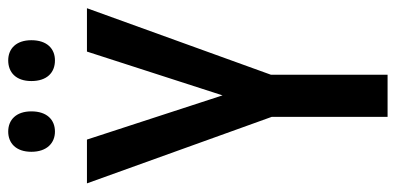

<svg xmlns="http://www.w3.org/2000/svg" viewBox="-262 -678 941 456"><g transform="rotate(-90 208.0 -450.5)"><path d="M75 -846C75 -809 96 -790 123 -790C151 -790 171 -809 171 -846C171 -882 151 -901 123 -901C96 -901 75 -883 75 -846ZM243 -846C243 -809 263 -790 292 -790C320 -790 340 -809 340 -846C340 -882 320 -901 292 -901C264 -901 243 -883 243 -846ZM209 -392 104 -714H0L158 -275V0H258V-277L416 -714H313Z"/></g></svg>

Font: Noto Sans Myanmar ExtraCondensed Medium
Style: Regular
Weight: 500
Width: 2
Designer: Monotype Design Team
Foundry: Monotype Imaging Inc.
Version: Version 2.107